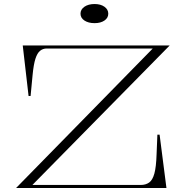

<svg xmlns="http://www.w3.org/2000/svg" viewBox="-20 -934 924 954"><path d="M60 0 739 -693H212Q193 -693 179 -681.5Q165 -670 156 -642Q147 -614 142 -562L132 -457H122L93 -708H823L141 -15H679Q704 -15 721 -27Q738 -39 747 -71.5Q756 -104 758 -167L762 -265H773L807 0ZM450 -914Q480 -914 499 -900.5Q518 -887 518 -866Q518 -845 499 -832Q480 -819 450 -819Q419 -819 399.5 -832Q380 -845 380 -866Q380 -887 399.5 -900.5Q419 -914 450 -914Z"/></svg>

Font: Kalnia SemiExpanded ExtraLight
Style: Regular
Weight: 250
Width: 6
Designer: Frida Medrano
Foundry: Frida Medrano
Version: Version 1.105